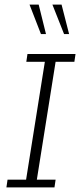

<svg xmlns="http://www.w3.org/2000/svg" viewBox="-20 -819 350 839"><path d="M8 0 13 -34H94L176 -549H95L100 -583H310L305 -549H223L141 -34H223L218 0ZM260 -670 209 -799H249L282 -670ZM159 -670 109 -799H149L181 -670Z"/></svg>

Font: Rokkitt SemiBold ExtraLight
Style: Italic
Weight: 250
Italic angle: -9°
Version: Version 3.103